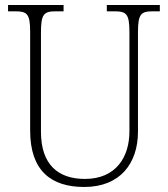

<svg xmlns="http://www.w3.org/2000/svg" viewBox="-20 -734 670 764"><path d="M315 10C459 10 529 -85 529 -210V-605C529 -679 541 -689 589 -689H616V-714H405V-689H435C483 -689 495 -679 495 -606V-211C495 -110 442 -22 318 -22C211 -22 143 -79 143 -210V-605C143 -679 155 -689 203 -689H233V-714H12V-689H40C88 -689 100 -679 100 -607V-214C100 -53 185 10 315 10Z"/></svg>

Font: Noto Serif Hebrew SemiCondensed ExtraLight
Style: Regular
Weight: 200
Width: 4
Designer: Monotype Design Team
Foundry: Monotype Imaging Inc.
Version: Version 2.004